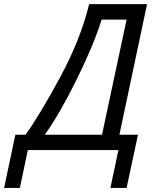

<svg xmlns="http://www.w3.org/2000/svg" viewBox="-103 -734 744 939"><path d="M516.1 -638.2H394Q356.4 -516.6 272.2 -345.9Q188 -175.3 116.2 -75.2H396ZM437 185.1 476.1 0H33.2L-5.9 185.1H-83L-27.8 -75.2H22Q89.8 -168.9 190.7 -355.5Q291.5 -542 333 -713.9H616.2L481 -75.2H571.8L516.1 185.1Z"/></svg>

Font: OpenSans-Italic
Style: Italic
Weight: 400
Italic angle: -12°
Foundry: Ascender Corporation
Version: Version 1.10